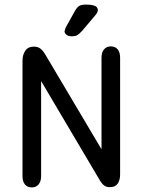

<svg xmlns="http://www.w3.org/2000/svg" viewBox="-20 -807 621 836"><path d="M422 -157 177 -570Q166 -588 155 -596Q144 -604 128 -604Q102 -604 90 -586Q78 -568 78 -543V-40Q78 -17 88.5 -4Q99 9 119 9Q137 9 148 -4Q159 -17 159 -40V-454L414 -23Q424 -6 434 1Q444 8 458 8Q482 8 492.5 -7.5Q503 -23 503 -47V-556Q503 -579 492.5 -592Q482 -605 462 -605Q444 -605 433 -592Q422 -579 422 -556ZM406 -763Q406 -770 401.5 -775.5Q397 -781 385.5 -784Q374 -787 353 -787Q334 -787 324.5 -781Q315 -775 305 -757L266 -687Q265 -683 263 -678Q261 -673 261 -671Q261 -663 269 -656Q277 -649 293 -649Q308 -649 316.5 -654Q325 -659 338 -673L397 -743Q406 -754 406 -763Z"/></svg>

Font: Beiruti Medium
Style: Regular
Weight: 500
Designer: Arlette Boutros
Foundry: Boutros
Version: Version 1.41